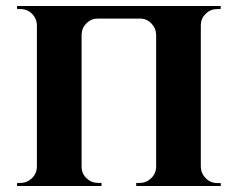

<svg xmlns="http://www.w3.org/2000/svg" viewBox="-20 -620 791 640"><path d="M715.8 -9.8V0H434.1V-10.3H445.3Q467.8 -10.3 483.9 -25.9Q500 -41.5 500.5 -64V-503.9Q500 -525.9 484.4 -542Q468.8 -558.1 446.8 -558.1H305.7Q284.2 -558.1 268.6 -542.7Q252.9 -527.3 252 -505.4V-63.5Q252.4 -41 268.6 -25.6Q284.7 -10.3 307.1 -10.3H318.4V0H36.6L37.1 -10.3H47.9Q70.3 -10.3 86.4 -25.9Q102.5 -41.5 103 -64V-535.6Q102.5 -558.1 86.7 -574Q70.8 -589.8 47.9 -589.8H37.1L36.6 -600.1H715.8L715.3 -589.8H704.6Q682.1 -589.8 666.3 -574.7Q650.4 -559.6 649.4 -537.6V-63.5Q650.4 -41 666.3 -25.4Q682.1 -9.8 704.6 -9.8Z"/></svg>

Font: Cinzel Bold
Style: Regular
Weight: 700
Designer: Natanael Gama
Version: Version 1.001;PS 001.001;hotconv 1.0.56;makeotf.lib2.0.21325